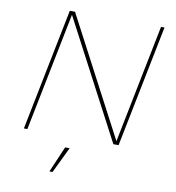

<svg xmlns="http://www.w3.org/2000/svg" viewBox="-96 -785 992 1084"><g transform="rotate(10 399.5 -242.5)"><path d="M739 -699H759L619 0H589L232 -679L96 0H76L216 -699H246L603 -20ZM324 65H350L278 214H260Z"/></g></svg>

Font: Gontserrat Thin
Style: Italic
Weight: 250
Italic angle: -11.3°
Designer: Julieta Ulanovsky
Foundry: Julieta Ulanovsky
Version: Version 6.001